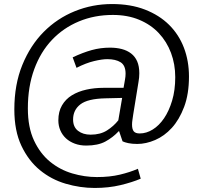

<svg xmlns="http://www.w3.org/2000/svg" viewBox="-20 -712 1004 951"><path d="M570 -62H568Q539 -31 502 -11Q465 9 407 9Q376 9 350.5 -0.5Q325 -10 307 -26.5Q289 -43 279 -66Q269 -89 269 -116Q269 -159 287 -190Q305 -221 336 -240Q367 -259 407.5 -268Q448 -277 493 -277H592L599 -317Q602 -333 602 -347Q602 -388 577.5 -403.5Q553 -419 511 -419Q486 -419 446 -409.5Q406 -400 359 -376L340 -428Q391 -452 434.5 -464Q478 -476 525 -476Q557 -476 583.5 -469Q610 -462 629.5 -447Q649 -432 659.5 -408Q670 -384 670 -349Q670 -339 669 -328Q668 -317 666 -306L640 -146Q638 -131 636 -118.5Q634 -106 634 -95Q634 -72 642.5 -61.5Q651 -51 672 -51Q705 -51 736.5 -70.5Q768 -90 792.5 -126Q817 -162 832.5 -213.5Q848 -265 848 -330Q848 -394 827 -450Q806 -506 766.5 -548Q727 -590 669.5 -614Q612 -638 539 -638Q448 -638 371 -606Q294 -574 237.5 -514.5Q181 -455 149.5 -369Q118 -283 118 -175Q118 -81 148.5 -16Q179 49 228 89Q277 129 338 147Q399 165 460 165Q524 165 574 153Q624 141 663 124L677 173Q635 191 576.5 205Q518 219 449 219Q377 219 305.5 198Q234 177 177.5 130.5Q121 84 86 10Q51 -64 51 -170Q51 -293 90.5 -390Q130 -487 196.5 -554Q263 -621 350.5 -656.5Q438 -692 535 -692Q627 -692 698 -664.5Q769 -637 817.5 -589Q866 -541 891 -475.5Q916 -410 916 -333Q916 -246 892 -182.5Q868 -119 831 -78.5Q794 -38 748.5 -18.5Q703 1 660 1Q634 1 615.5 -3Q597 -7 587 -12ZM585 -227 502 -225Q414 -223 378 -195Q342 -167 342 -120Q342 -83 366.5 -64Q391 -45 429 -45Q477 -45 510 -66Q543 -87 566 -116Z"/></svg>

Font: Ek Mukta Light
Style: Regular
Weight: 300
Designer: Girish Dalvi and Yashodeep Gholap
Foundry: Ek Type
Version: Version 2.538;PS 1.002;hotconv 16.6.51;makeotf.lib2.5.65220;